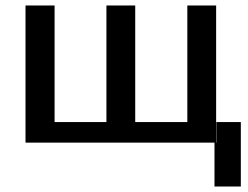

<svg xmlns="http://www.w3.org/2000/svg" viewBox="-20 -520 903 700"><path d="M769 -75V0H768V-500H663V-75H473V-500H368V-75H179V-500H73V0H762V160H858V-75Z"/></svg>

Font: Perun Medium
Style: Regular
Weight: 500
Foundry: Copyright (c) Stefan Peev, Context Ltd, 2016
Version: Version 1.089